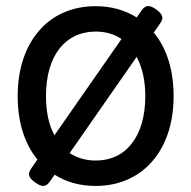

<svg xmlns="http://www.w3.org/2000/svg" viewBox="-20 -611 640 642"><path d="M437 -552.7 453.1 -575.7Q463.4 -590.8 475.6 -590.8Q486.3 -590.8 502 -579.6Q522.9 -564.9 522.9 -551.3Q522.9 -543 515.1 -532.2L494.1 -502Q526.9 -462.4 543.7 -408.7Q560.5 -355 560.5 -289.6Q560.5 -221.7 542 -166.3Q523.4 -110.8 488.8 -71.3Q454.6 -31.7 406.2 -10.5Q357.9 10.7 299.8 10.7Q221.7 10.7 162.6 -26.9L147 -4.4Q136.7 10.7 124.5 10.7Q113.8 10.7 98.1 -0.5Q80.6 -12.7 78.1 -22.5Q77.1 -24.4 77.1 -28.8Q77.1 -37.6 84.5 -47.9L105 -77.6Q72.8 -117.2 55.9 -170.7Q39.1 -224.1 39.1 -289.6Q39.1 -357.4 57.6 -413.1Q76.2 -468.8 110.8 -508.3Q145 -548.3 193.4 -569.3Q241.7 -590.3 299.8 -590.3Q377 -590.3 437 -552.7ZM162.1 -158.7 386.2 -480.5Q349.6 -505.4 299.8 -505.4Q262.2 -505.4 231.7 -491Q201.2 -476.6 179.7 -449.7Q157.2 -421.4 145.5 -380.9Q133.8 -340.3 133.8 -289.6Q133.8 -210.4 162.1 -158.7ZM437 -420.9 212.9 -99.1Q251.5 -74.2 299.8 -74.2Q337.9 -74.2 368.4 -88.6Q398.9 -103 420.4 -130.9Q442.4 -158.7 454.1 -199Q465.8 -239.3 465.8 -289.6Q465.8 -366.2 437 -420.9Z"/></svg>

Font: Courier Prime Medium
Style: Regular
Weight: 500
Designer: Alan Dague-Greene
Foundry: Quote-Unquote Apps
Version: Version 1.202